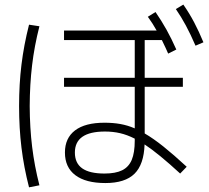

<svg xmlns="http://www.w3.org/2000/svg" viewBox="-20 -802 904 830"><path d="M260.7 -142.6Q260.7 -205.1 304.4 -238.3Q348.1 -271.5 431.6 -271.5Q468.8 -271.5 500.2 -265.9Q531.7 -260.3 562.5 -247.1V-426.8H256.8V-465.8H562.5V-628.9H256.8V-669.9H657.2Q641.1 -699.2 619.1 -729.5L652.3 -750Q678.2 -712.4 700 -673.3Q721.7 -634.3 742.2 -587.9L707 -570.3Q697.8 -591.8 679.7 -628.9H605.5V-465.8H770.5V-426.8H605.5V-225.1Q642.6 -203.6 686.3 -168.7Q730 -133.8 787.1 -81.1L758.8 -51.8Q665 -138.2 605 -177.7Q602.1 -90.8 561.3 -50.8Q520.5 -10.7 435.5 -10.7Q350.6 -10.7 305.7 -44.7Q260.7 -78.6 260.7 -142.6ZM740.2 -762.7 772.5 -782.2Q798.3 -745.1 819.1 -705.8Q839.8 -666.5 859.4 -619.1L825.2 -604.5Q803.7 -654.3 783.4 -691.9Q763.2 -729.5 740.2 -762.7ZM62.5 -343.8Q62.5 -438.5 72.8 -522.5Q83 -606.4 105.5 -695.3L150.4 -688.5Q128.4 -602.1 118.7 -519.8Q108.9 -437.5 108.4 -343.8Q108.9 -249.5 118.9 -167.2Q128.9 -85 150.4 -1L105.5 7.8Q83 -79.6 72.8 -163.8Q62.5 -248 62.5 -343.8ZM431.6 -51.8Q479.5 -51.8 508.1 -65.9Q536.6 -80.1 549.6 -111.1Q562.5 -142.1 562.5 -194.3V-202.6Q529.8 -219.2 499 -226.3Q468.3 -233.4 433.6 -233.4Q303.7 -233.4 303.7 -142.6Q303.7 -96.7 335.4 -74.2Q367.2 -51.8 431.6 -51.8Z"/></svg>

Font: Pretendard GOV ExtraLight
Style: Regular
Weight: 200
Designer: Base glyphs from Inter by Rasmus Andersson; Hangeul glyphs from Noto Sans CJK(Source Han Sans) by Jang Soo-young and Kan
Foundry: Kil Hyung-jin
Version: Version 1.309